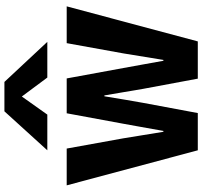

<svg xmlns="http://www.w3.org/2000/svg" viewBox="-43 -864 907 861"><g transform="rotate(-90 410.5 -433.5)"><path d="M9.8 -587.9H174.8L220.7 -334Q224.6 -310.5 233.9 -252.9Q243.2 -195.3 250 -154.3H253.9Q258.8 -184.6 272 -255.9Q285.2 -327.1 286.1 -334L333 -587.9H489.3L536.1 -333Q540 -308.6 551.8 -246.6Q563.5 -184.6 568.4 -154.3H572.3Q585.9 -237.3 601.6 -334L647.5 -587.9H812.5L655.3 0H488.3L442.4 -246.1Q437.5 -273.4 427.7 -333Q418 -392.6 413.1 -418.9H409.2Q404.3 -387.7 393.1 -321.8Q381.8 -255.9 379.9 -246.1L334 0H167ZM167 -674.8 341.8 -867.2H473.6L653.3 -674.8H493.2L408.2 -789.1L327.1 -674.8Z"/></g></svg>

Font: Gothic A1 Black
Style: Regular
Weight: 900
Version: Version 2.50